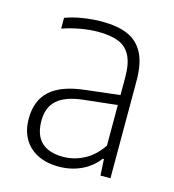

<svg xmlns="http://www.w3.org/2000/svg" viewBox="-89 -623 640 706"><g transform="rotate(15 231.5 -270.0)"><path d="M392.5 -371V0H354.5L351 -62H346.5Q321 -28 282 -10Q243 8 197 8Q151 8 117 -8.8Q83 -25.5 64.2 -57.5Q45.5 -89.5 45.5 -134.5Q45.5 -204 88.2 -242.2Q131 -280.5 221 -290L349 -305V-372.5Q349 -425 333.5 -454.8Q318 -484.5 288 -496.5Q258 -508.5 211 -508.5Q180 -508.5 144.8 -502.5Q109.5 -496.5 75 -484.5V-525.5Q103.5 -536.5 141.2 -542.5Q179 -548.5 213.5 -548.5Q273.5 -548.5 312.5 -531.8Q351.5 -515 372 -476Q392.5 -437 392.5 -371ZM349 -112.5V-267L221.5 -253Q154.5 -245.5 123.5 -217.8Q92.5 -190 92.5 -139Q92.5 -85 120.5 -58Q148.5 -31 203 -31Q244 -31 282 -50.5Q320 -70 349 -112.5Z"/></g></svg>

Font: Encode Sans Semi Condensed ExLight
Style: Regular
Weight: 275
Width: 4
Designer: Multiple Designers
Foundry: Impallari Type
Version: Version 2.000